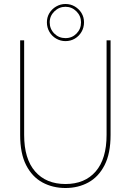

<svg xmlns="http://www.w3.org/2000/svg" viewBox="-20 -930 655 962"><path d="M308 12Q244 12 192.5 -16Q141 -44 111 -102.5Q81 -161 81 -254V-728H101V-254Q101 -134 156 -71Q211 -8 308 -8Q405 -8 459.5 -71Q514 -134 514 -254V-728H534V-254Q534 -161 504 -102.5Q474 -44 423 -16Q372 12 308 12ZM308 -724Q283 -724 261.5 -736.5Q240 -749 227.5 -770.5Q215 -792 215 -818Q215 -844 227.5 -864.5Q240 -885 261.5 -897.5Q283 -910 308 -910Q334 -910 355 -897.5Q376 -885 388.5 -864.5Q401 -844 401 -818Q401 -792 388.5 -770.5Q376 -749 355 -736.5Q334 -724 308 -724ZM308 -739Q341 -739 363.5 -762Q386 -785 386 -818Q386 -850 363 -873Q340 -896 308 -896Q276 -896 252.5 -873Q229 -850 229 -818Q229 -785 252 -762Q275 -739 308 -739Z"/></svg>

Font: Murecho Thin
Style: Regular
Weight: 100
Designer: Neil Summerour
Foundry: Positype
Version: Version 1.010